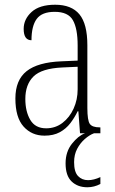

<svg xmlns="http://www.w3.org/2000/svg" viewBox="-20 -563 486 811"><path d="M168 10Q114 10 79.5 -28.5Q45 -67 45 -147Q45 -225 92.5 -262.5Q140 -300 239 -304L308 -307V-371Q308 -442 288 -477.5Q268 -513 211 -513Q157 -513 135 -483Q113 -453 113 -393Q80 -393 80 -441Q80 -482 113.5 -512.5Q147 -543 213 -543Q282 -543 315.5 -502.5Q349 -462 349 -372V-107Q349 -54 359.5 -39.5Q370 -25 401 -25H404V0H318L311 -93H308Q295 -66 277 -42.5Q259 -19 232.5 -4.5Q206 10 168 10ZM175 -21Q214 -21 244 -44Q274 -67 291 -104.5Q308 -142 308 -186V-281L243 -278Q156 -274 121.5 -240Q87 -206 87 -145Q87 -92 108 -56.5Q129 -21 175 -21ZM349 228Q308 228 282.5 203.5Q257 179 257 127Q257 78 284 44Q311 10 339 0H377Q358 7 338.5 24Q319 41 306 65.5Q293 90 293 122Q293 163 309.5 180.5Q326 198 352 198Q376 198 404 185V214Q378 228 349 228Z"/></svg>

Font: Noto Serif Myanmar Condensed ExtraLight
Style: Regular
Weight: 200
Width: 3
Designer: Ben Mitchell and the Monotype Design Team
Foundry: Monotype Imaging Inc.
Version: Version 2.106; ttfautohint (v1.8.4.7-5d5b)